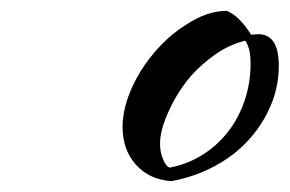

<svg xmlns="http://www.w3.org/2000/svg" viewBox="-20 -745 534 354"><path d="M296 -411Q255 -414 230.5 -441.5Q206 -469 206 -511Q206 -536 215 -562.5Q224 -589 239.5 -614Q255 -639 276.5 -661.5Q298 -684 324 -700Q362 -725 398 -725Q421 -716 443 -681Q446 -681 449.5 -681.5Q453 -682 456 -682Q494 -682 494 -624Q494 -585 479 -550Q464 -515 438 -486.5Q412 -458 375.5 -438.5Q339 -419 296 -411ZM333 -606Q308 -577 291.5 -541Q275 -505 275 -480Q275 -465 280.5 -451.5Q286 -438 293 -436Q325 -442 352.5 -459Q380 -476 400 -501.5Q420 -527 431 -559.5Q442 -592 442 -628Q442 -657 432 -670Q401 -662 376 -644Q351 -626 333 -606Z"/></svg>

Font: Kaushan Script
Style: Regular
Weight: 400
Designer: Pablo Impallari
Foundry: Pablo Impallari
Version: Version 1.002